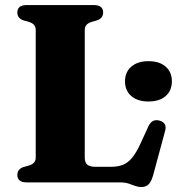

<svg xmlns="http://www.w3.org/2000/svg" viewBox="-20 -720 699 758"><path d="M363.5 -639.7 339.9 -633Q327.6 -628.7 321.1 -621.3Q314.6 -613.9 314.6 -602V-98.1Q314.6 -77.9 325.1 -69.6Q335.7 -61.4 356.3 -61.4H417Q444.4 -61.4 464.2 -68.9Q484.1 -76.4 500.8 -96.2Q517.6 -116 534.8 -153.5L566.5 -222.5Q573.8 -237.6 584.7 -242.7Q595.6 -247.8 609.8 -243.8Q624.5 -239.8 630.5 -229.8Q636.5 -219.9 631.8 -203L584.3 -27.3Q577.6 -4 567.3 7.2Q557 18.4 536.9 18.4Q524.9 18.4 513.3 13.8Q501.7 9.2 487.3 4.6Q473 0 452.3 0H85.3Q66.4 0 57.4 -7.8Q48.4 -15.7 48.4 -28.8Q48.4 -51.9 72.1 -60.3L95.7 -67Q108.4 -71.3 114.7 -78.7Q121 -86.1 121 -98V-602Q121 -613.9 114.7 -621.3Q108.4 -628.7 95.7 -633L72.1 -639.7Q48.4 -648.1 48.4 -671.2Q48.4 -684.8 57.4 -692.4Q66.4 -700 85.3 -700H350.3Q369.3 -700 378.2 -692.4Q387.2 -684.8 387.2 -671.2Q387.2 -648.1 363.5 -639.7ZM566.1 -319.3Q523.2 -319.3 498.3 -340.8Q473.5 -362.3 473.5 -399.1Q473.5 -435.2 498.3 -456.8Q523.2 -478.5 566.1 -478.5Q609.8 -478.5 634.2 -456.8Q658.6 -435.2 658.6 -399.1Q658.6 -362.7 634.2 -341Q609.8 -319.3 566.1 -319.3Z"/></svg>

Font: Fraunces
Style: Regular
Weight: 900
Version: Version 1.000;[b76b70a41]